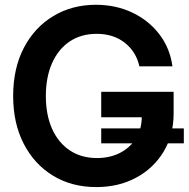

<svg xmlns="http://www.w3.org/2000/svg" viewBox="-20 -759 777 791"><path d="M376.5 11.7Q275.4 11.7 198.2 -35.4Q121.1 -82.5 77.6 -167Q34.2 -251.5 34.2 -363.3Q34.2 -478 78.6 -562.5Q123 -647 200.2 -693.1Q277.3 -739.3 375 -739.3Q457 -739.3 524.7 -707.3Q592.3 -675.3 636.2 -618.2Q680.2 -561 690.4 -485.8H554.2Q541 -545.9 494.1 -582.8Q447.3 -619.6 378.4 -619.6Q314 -619.6 267.1 -588.1Q220.2 -556.6 194.6 -499Q168.9 -441.4 168.9 -363.3Q168.9 -285.6 194.6 -228.3Q220.2 -170.9 267.6 -139.4Q314.9 -107.9 379.4 -107.9Q432.6 -107.9 473.9 -128.9Q515.1 -149.9 539.3 -187.7Q563.5 -225.6 564 -275.9H397V-380.9H695.3V-291.5Q695.3 -202.6 654.1 -134.3Q612.8 -65.9 541 -27.1Q469.2 11.7 376.5 11.7ZM397 -168.5V-230H737.3V-168.5Z"/></svg>

Font: Inter Display Semi Bold
Style: Regular
Weight: 600
Designer: Rasmus Andersson
Foundry: rsms
Version: Version 4.000;git-37864ae